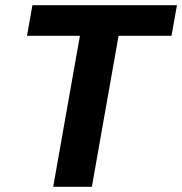

<svg xmlns="http://www.w3.org/2000/svg" viewBox="-20 -720 702 740"><path d="M185 0 288 -582H84L105 -700H662L641 -582H437L334 0Z"/></svg>

Font: DM Sans 18pt Black
Style: Italic
Weight: 900
Italic angle: -10°
Designer: Colophon Foundry, Jonny Pinhorn
Foundry: Colophon Foundry
Version: Version 4.004;gftools[0.9.30]